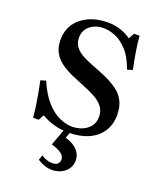

<svg xmlns="http://www.w3.org/2000/svg" viewBox="-166 -781 938 1132"><g transform="rotate(20 302.5 -215.0)"><path d="M182 -538Q182 -502 202 -478Q222 -454 255 -437.5Q288 -421 327 -406.5Q366 -392 405 -374.5Q444 -357 477.5 -333.5Q511 -310 530.5 -274Q550 -238 550 -185Q550 -124 520.5 -80Q491 -36 438.5 -13Q386 10 315 10Q264 10 221 -2.5Q178 -15 144 -36L124 -1H89Q87 -35 81 -75Q75 -115 68 -153.5Q61 -192 54 -223L87 -233Q120 -156 160.5 -111.5Q201 -67 243 -48.5Q285 -30 322 -30Q354 -30 383.5 -41.5Q413 -53 433 -77Q453 -101 453 -138Q453 -176 433 -201.5Q413 -227 380 -245Q347 -263 308 -278.5Q269 -294 229.5 -311Q190 -328 157 -350.5Q124 -373 104 -406.5Q84 -440 84 -489Q84 -548 113.5 -590.5Q143 -633 194.5 -656.5Q246 -680 312 -680Q355 -680 391 -668.5Q427 -657 460 -634L479 -670H514Q518 -619 527 -566.5Q536 -514 546 -467L513 -457Q486 -532 448.5 -571Q411 -610 373 -625Q335 -640 302 -640Q250 -640 216 -612Q182 -584 182 -538ZM297 250Q251 250 206 220L217 189Q237 202 253.5 207Q270 212 285 212Q310 212 320.5 201Q331 190 331 175Q331 152 310 136.5Q289 121 247 109L287 0H327L294 87L277 39Q313 42 343.5 56Q374 70 393 94Q412 118 412 150Q412 193 379.5 221.5Q347 250 297 250Z"/></g></svg>

Font: Brygada 1918 SemiBold
Style: Regular
Weight: 600
Designer: Mateusz Machalski | Borys Kosmynka | Przemek Hoffer
Foundry: NIEPODLEGLA 2018
Version: Version 3.006